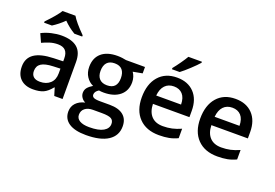

<svg xmlns="http://www.w3.org/2000/svg" viewBox="-129 -1153 2546 1779"><g transform="rotate(20 1144.5 -263.0)"><path d="M419.9 0 397 -75.2H393.1Q354 -25.9 314.5 -8.1Q274.9 9.8 212.9 9.8Q133.3 9.8 88.6 -33.2Q43.9 -76.2 43.9 -154.8Q43.9 -238.3 106 -280.8Q168 -323.2 294.9 -327.1L388.2 -330.1V-358.9Q388.2 -410.6 364 -436.3Q339.8 -461.9 289.1 -461.9Q247.6 -461.9 209.5 -449.7Q171.4 -437.5 136.2 -420.9L99.1 -502.9Q143.1 -525.9 195.3 -537.8Q247.6 -549.8 293.9 -549.8Q397 -549.8 449.5 -504.9Q502 -460 502 -363.8V0ZM249 -78.1Q311.5 -78.1 349.4 -113Q387.2 -147.9 387.2 -210.9V-257.8L317.9 -254.9Q236.8 -252 200 -227.8Q163.1 -203.6 163.1 -153.8Q163.1 -117.7 184.6 -97.9Q206.1 -78.1 249 -78.1ZM397.5 -606Q337.4 -641.6 286.1 -693.8Q235.8 -643.6 176.3 -606H99.1V-618.2Q192.4 -714.8 223.1 -766.1H350.1Q380.9 -712.4 475.1 -618.2V-606Z M1118.2 -540V-477.1L1025.9 -460Q1038.6 -442.9 1046.9 -418Q1055.2 -393.1 1055.2 -365.2Q1055.2 -281.7 997.6 -233.9Q939.9 -186 838.9 -186Q813 -186 792 -189.9Q754.9 -167 754.9 -136.2Q754.9 -117.7 772.2 -108.4Q789.6 -99.1 835.9 -99.1H930.2Q1019.5 -99.1 1065.9 -61Q1112.3 -22.9 1112.3 48.8Q1112.3 140.6 1036.6 190.4Q960.9 240.2 817.9 240.2Q707.5 240.2 649.4 201.2Q591.3 162.1 591.3 89.8Q591.3 40 622.8 6.1Q654.3 -27.8 710.9 -41Q688 -50.8 673.1 -72.5Q658.2 -94.2 658.2 -118.2Q658.2 -148.4 675.3 -169.4Q692.4 -190.4 726.1 -210.9Q684.1 -229 658 -269.8Q631.8 -310.5 631.8 -365.2Q631.8 -453.1 687.3 -501.5Q742.7 -549.8 845.2 -549.8Q868.2 -549.8 893.3 -546.6Q918.5 -543.5 931.2 -540ZM693.8 84Q693.8 121.1 727.3 141.1Q760.7 161.1 821.3 161.1Q915 161.1 960.9 134.3Q1006.8 107.4 1006.8 63Q1006.8 27.8 981.7 12.9Q956.5 -2 888.2 -2H801.3Q752 -2 722.9 21.2Q693.8 44.4 693.8 84ZM743.2 -365.2Q743.2 -314.5 769.3 -287.1Q795.4 -259.8 844.2 -259.8Q943.8 -259.8 943.8 -366.2Q943.8 -418.9 919.2 -447.5Q894.5 -476.1 844.2 -476.1Q794.4 -476.1 768.8 -447.8Q743.2 -419.4 743.2 -365.2Z M1454.1 9.8Q1328.1 9.8 1257.1 -63.7Q1186 -137.2 1186 -266.1Q1186 -398.4 1252 -474.1Q1317.9 -549.8 1433.1 -549.8Q1540 -549.8 1602.1 -484.9Q1664.1 -419.9 1664.1 -306.2V-244.1H1304.2Q1306.6 -165.5 1346.7 -123.3Q1386.7 -81.1 1459.5 -81.1Q1507.3 -81.1 1548.6 -90.1Q1589.8 -99.1 1637.2 -120.1V-26.9Q1595.2 -6.8 1552.2 1.5Q1509.3 9.8 1454.1 9.8ZM1433.1 -462.9Q1378.4 -462.9 1345.5 -428.2Q1312.5 -393.6 1306.2 -327.1H1551.3Q1550.3 -394 1519 -428.5Q1487.8 -462.9 1433.1 -462.9ZM1359.9 -606V-618.2Q1387.7 -652.3 1417.2 -694.3Q1446.8 -736.3 1463.9 -766.1H1597.2V-755.9Q1571.8 -726.1 1521.2 -679Q1470.7 -631.8 1436 -606Z M2030.3 9.8Q1904.3 9.8 1833.3 -63.7Q1762.2 -137.2 1762.2 -266.1Q1762.2 -398.4 1828.1 -474.1Q1894 -549.8 2009.3 -549.8Q2116.2 -549.8 2178.2 -484.9Q2240.2 -419.9 2240.2 -306.2V-244.1H1880.4Q1882.8 -165.5 1922.9 -123.3Q1962.9 -81.1 2035.6 -81.1Q2083.5 -81.1 2124.8 -90.1Q2166 -99.1 2213.4 -120.1V-26.9Q2171.4 -6.8 2128.4 1.5Q2085.4 9.8 2030.3 9.8ZM2009.3 -462.9Q1954.6 -462.9 1921.6 -428.2Q1888.7 -393.6 1882.3 -327.1H2127.4Q2126.5 -394 2095.2 -428.5Q2064 -462.9 2009.3 -462.9Z"/></g></svg>

Font: JBL Sans
Style: Semibold
Weight: 600
Version: Version 1.10